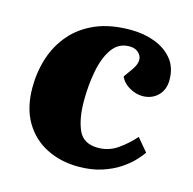

<svg xmlns="http://www.w3.org/2000/svg" viewBox="-86 -618 722 718"><g transform="rotate(15 275.5 -258.5)"><path d="M335 -531Q386 -531 428.5 -515Q471 -499 497 -467.5Q523 -436 523 -387Q523 -349 499.5 -326Q476 -303 440 -303Q415 -303 389.5 -317.5Q364 -332 354 -356L377 -388Q403 -424 390 -447Q377 -470 346 -470Q304 -470 279.5 -435Q255 -400 244.5 -345Q234 -290 234 -230Q234 -161 253.5 -117Q273 -73 330 -73Q372 -73 406.5 -97.5Q441 -122 467 -152L509 -102Q500 -89 482 -69.5Q464 -50 435.5 -31Q407 -12 367.5 1Q328 14 277 14Q209 14 154 -13.5Q99 -41 67 -95Q35 -149 35 -228Q35 -288 52.5 -342.5Q70 -397 106.5 -439.5Q143 -482 199.5 -506.5Q256 -531 335 -531Z"/></g></svg>

Font: Literata 36pt ExtraBold
Style: Italic
Weight: 800
Italic angle: -2°
Designer: Latin by Veronika Burian and Jose Scaglione. Greek by Irene Vlachou. Cyrillic by Vera Evstafieva
Foundry: TypeTogether
Version: Version 3.002